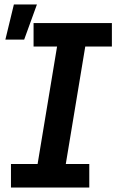

<svg xmlns="http://www.w3.org/2000/svg" viewBox="-20 -838 540 858"><path d="M4 -661 42 -818H145L88 -661ZM29 0V-105H148L235 -630H130V-735H480V-630H361L274 -105H379V0Z"/></svg>

Font: Iosevka SS18 Extrabold
Style: Italic
Weight: 800
Italic angle: -9°
Monospace: yes
Designer: Belleve Invis
Foundry: Belleve Invis
Version: Version 25.1.1; ttfautohint (v1.8.4)